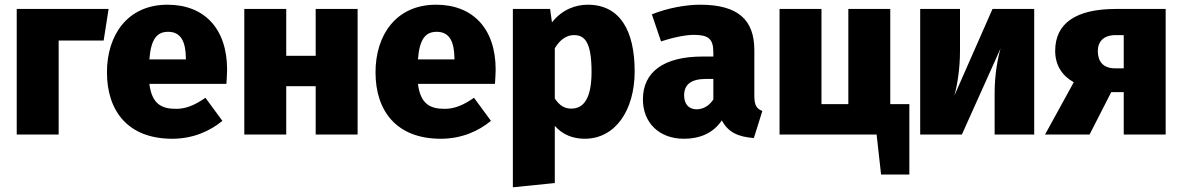

<svg xmlns="http://www.w3.org/2000/svg" viewBox="-20 -571 5020 815"><path d="M229 0V-399H420L441 -533H51V0Z M944 -275C944 -451 846 -551 691 -551C521 -551 434 -422 434 -264C434 -99 524 18 711 18C800 18 872 -15 924 -58L852 -156C806 -124 769 -109 728 -109C666 -109 625 -129 614 -215H941C942 -233 944 -258 944 -275ZM769 -319H614C621 -407 647 -436 694 -436C751 -436 768 -389 769 -325Z M1320 0H1498V-533H1320V-334H1195V-533H1017V0H1195V-205H1320Z M2084 -275C2084 -451 1986 -551 1831 -551C1661 -551 1574 -422 1574 -264C1574 -99 1664 18 1851 18C1940 18 2012 -15 2064 -58L1992 -156C1946 -124 1909 -109 1868 -109C1806 -109 1765 -129 1754 -215H2081C2082 -233 2084 -258 2084 -275ZM1909 -319H1754C1761 -407 1787 -436 1834 -436C1891 -436 1908 -389 1909 -325Z M2475 -551C2425 -551 2367 -532 2323 -476L2315 -533H2157V224L2335 206V-37C2367 0 2411 18 2462 18C2592 18 2674 -103 2674 -268C2674 -442 2611 -551 2475 -551ZM2405 -110C2376 -110 2355 -123 2335 -153V-366C2357 -403 2385 -422 2416 -422C2460 -422 2491 -396 2491 -266C2491 -152 2457 -110 2405 -110Z M3182 -164V-358C3182 -486 3114 -551 2952 -551C2892 -551 2813 -537 2747 -510L2786 -395C2839 -413 2892 -423 2925 -423C2986 -423 3008 -407 3008 -349V-331H2962C2798 -331 2709 -266 2709 -149C2709 -51 2777 18 2883 18C2945 18 3005 -2 3044 -60C3071 -9 3114 10 3180 15L3216 -100C3192 -109 3182 -124 3182 -164ZM2937 -107C2903 -107 2884 -130 2884 -166C2884 -213 2914 -236 2978 -236H3008V-149C2992 -124 2967 -107 2937 -107Z M3759 -129V-533H3581V-129H3467V-533H3289V0H3701L3720 170H3840V-129Z M4370 -533H4193L4031 -165C4044 -212 4055 -280 4055 -355V-533H3886V0H4063L4227 -365C4214 -319 4202 -252 4202 -175V0H4370Z M4717 -533C4548 -533 4459 -473 4459 -355C4459 -293 4490 -248 4538 -222L4416 0H4605L4697 -180H4750V0H4928V-533ZM4713 -281C4662 -281 4640 -311 4640 -354C4640 -394 4664 -422 4716 -422H4750V-281Z"/></svg>

Font: Fira Sans ExtraBold
Style: Regular
Weight: 800
Designer: bBox Type GmbH & Carrois Corporate GbR & Edenspiekermann AG
Foundry: bBox Type GmbH & Carrois Corporate GbR & Edenspiekermann AG
Version: Version 4.300;PS 004.300;hotconv 1.0.88;makeotf.lib2.5.64775